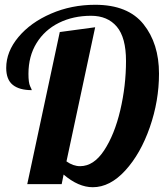

<svg xmlns="http://www.w3.org/2000/svg" viewBox="-20 -770 703 803"><path d="M246 -40C287.3 -4.7 328 13 368 13C416 13 461.3 -10.3 504 -57C546.7 -103.7 580.8 -163.8 606.5 -237.5C632.2 -311.2 645 -386 645 -462C645 -546 623.3 -615 580 -669C536.7 -723 469.3 -750 378 -750C312 -750 250.5 -737.7 193.5 -713C136.5 -688.3 91 -655.7 57 -615C23 -574.3 6 -531.3 6 -486C6 -453.3 15.2 -429.7 33.5 -415C51.8 -400.3 78.3 -393 113 -393C113 -394.3 110.7 -399.8 106 -409.5C101.3 -419.2 99 -436.3 99 -461C99 -510.3 110.3 -553.3 133 -590C155.7 -626.7 186.8 -654.8 226.5 -674.5C266.2 -694.2 311 -704 361 -704C407 -704 442.8 -688.8 468.5 -658.5C494.2 -628.2 507 -580.3 507 -515C507 -445.7 499 -377 483 -309C467 -241 444.5 -185 415.5 -141C386.5 -97 353 -75 315 -75C295.7 -75 276.7 -81.7 258 -95L378 -656L230 -636L94 0H238Z"/></svg>

Font: DonutKreme
Style: Regular
Weight: 400
Designer: Impallari Type
Foundry: Impallari Type
Version: Version 2.100